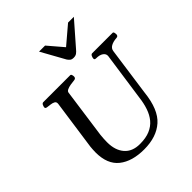

<svg xmlns="http://www.w3.org/2000/svg" viewBox="-256 -1118 1295 1295"><g transform="rotate(-45 392.0 -470.0)"><path d="M367.2 14.2Q252.9 14.2 186.8 -38.3Q120.6 -90.8 120.6 -203.6Q120.6 -217.8 121.6 -231.2Q122.6 -244.6 123.5 -255.4L174.3 -613.3Q176.3 -630.9 164.3 -637.7Q152.3 -644.5 135.5 -646.5Q118.7 -648.4 105.2 -650.4Q91.8 -652.3 90.8 -660.2Q90.8 -670.9 96.4 -681.9Q102.1 -692.9 111.3 -692.9H367.7Q375 -692.9 377.7 -684.6Q380.4 -676.3 380.4 -668.5Q380.4 -651.4 361.8 -649.9Q344.7 -648.4 325.7 -645.3Q306.6 -642.1 293 -635.7Q279.3 -629.4 277.3 -618.7L228 -265.1Q226.1 -246.6 225.1 -229.5Q224.1 -212.4 224.1 -196.8Q224.1 -120.6 262.5 -76.2Q300.8 -31.7 373 -31.7Q429.7 -31.7 468.8 -48.3Q507.8 -64.9 532.5 -94.7Q557.1 -124.5 571 -165.3Q585 -206.1 590.8 -254.4L640.6 -602.1Q643.1 -623 624.5 -636.5Q606 -649.9 572.8 -649.9Q557.6 -649.9 557.6 -660.2Q557.6 -670.9 563.2 -681.9Q568.8 -692.9 578.1 -692.9H771.5Q779.3 -692.9 781.5 -684.1Q783.7 -675.3 783.7 -668.9Q783.7 -650.4 765.6 -649.9Q733.9 -647.9 712.4 -636Q690.9 -624 688.5 -600.6L640.1 -255.4Q624.5 -108.9 554.9 -47.4Q485.4 14.2 367.2 14.2ZM468.8 -759.3Q451.2 -759.3 442.1 -766.6Q433.1 -773.9 426.3 -784.2L332 -954.1H389.6L481.9 -846.2L608.9 -954.1H664.1L519.5 -788.6Q509.8 -776.4 498.3 -767.8Q486.8 -759.3 468.8 -759.3Z"/></g></svg>

Font: Gelasio
Style: Italic
Weight: 400
Italic angle: -8.5°
Designer: Eben Sorkin
Foundry: Eben Sorkin
Version: Version 1.008